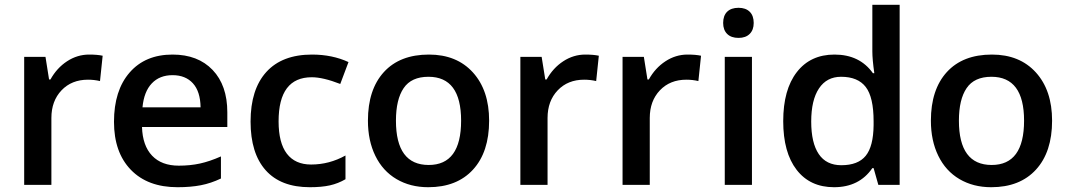

<svg xmlns="http://www.w3.org/2000/svg" viewBox="-20 -780 4508 810"><path d="M356 -549.8Q390.6 -549.8 413.1 -544.9L401.9 -438Q377.4 -443.8 351.1 -443.8Q282.2 -443.8 239.5 -398.9Q196.8 -354 196.8 -282.2V0H82V-540H171.9L187 -444.8H192.9Q219.7 -493.2 262.9 -521.5Q306.2 -549.8 356 -549.8Z M729 9.8Q603 9.8 532 -63.7Q460.9 -137.2 460.9 -266.1Q460.9 -398.4 526.9 -474.1Q592.8 -549.8 708 -549.8Q814.9 -549.8 877 -484.9Q939 -419.9 939 -306.2V-244.1H579.1Q581.5 -165.5 621.6 -123.3Q661.6 -81.1 734.4 -81.1Q782.2 -81.1 823.5 -90.1Q864.7 -99.1 912.1 -120.1V-26.9Q870.1 -6.8 827.1 1.5Q784.2 9.8 729 9.8ZM708 -462.9Q653.3 -462.9 620.4 -428.2Q587.4 -393.6 581.1 -327.1H826.2Q825.2 -394 793.9 -428.5Q762.7 -462.9 708 -462.9Z M1287.1 9.8Q1164.6 9.8 1100.8 -61.8Q1037.1 -133.3 1037.1 -267.1Q1037.1 -403.3 1103.8 -476.6Q1170.4 -549.8 1296.4 -549.8Q1381.8 -549.8 1450.2 -518.1L1415.5 -425.8Q1342.8 -454.1 1295.4 -454.1Q1155.3 -454.1 1155.3 -268.1Q1155.3 -177.2 1190.2 -131.6Q1225.1 -85.9 1292.5 -85.9Q1369.1 -85.9 1437.5 -124V-23.9Q1406.7 -5.9 1371.8 2Q1336.9 9.8 1287.1 9.8Z M2043.5 -271Q2043.5 -138.7 1975.6 -64.5Q1907.7 9.8 1786.6 9.8Q1710.9 9.8 1652.8 -24.4Q1594.7 -58.6 1563.5 -122.6Q1532.2 -186.5 1532.2 -271Q1532.2 -402.3 1599.6 -476.1Q1667 -549.8 1789.6 -549.8Q1906.7 -549.8 1975.1 -474.4Q2043.5 -398.9 2043.5 -271ZM1650.4 -271Q1650.4 -84 1788.6 -84Q1925.3 -84 1925.3 -271Q1925.3 -456.1 1787.6 -456.1Q1715.3 -456.1 1682.9 -408.2Q1650.4 -360.4 1650.4 -271Z M2449.2 -549.8Q2483.9 -549.8 2506.3 -544.9L2495.1 -438Q2470.7 -443.8 2444.3 -443.8Q2375.5 -443.8 2332.8 -398.9Q2290 -354 2290 -282.2V0H2175.3V-540H2265.1L2280.3 -444.8H2286.1Q2313 -493.2 2356.2 -521.5Q2399.4 -549.8 2449.2 -549.8Z M2880.4 -549.8Q2915 -549.8 2937.5 -544.9L2926.3 -438Q2901.9 -443.8 2875.5 -443.8Q2806.6 -443.8 2763.9 -398.9Q2721.2 -354 2721.2 -282.2V0H2606.4V-540H2696.3L2711.4 -444.8H2717.3Q2744.1 -493.2 2787.4 -521.5Q2830.6 -549.8 2880.4 -549.8Z M3152.3 0H3037.6V-540H3152.3ZM3030.8 -683.1Q3030.8 -713.9 3047.6 -730.5Q3064.5 -747.1 3095.7 -747.1Q3126 -747.1 3142.8 -730.5Q3159.7 -713.9 3159.7 -683.1Q3159.7 -653.8 3142.8 -637Q3126 -620.1 3095.7 -620.1Q3064.5 -620.1 3047.6 -637Q3030.8 -653.8 3030.8 -683.1Z M3498.5 9.8Q3397.5 9.8 3340.8 -63.5Q3284.2 -136.7 3284.2 -269Q3284.2 -401.9 3341.6 -475.8Q3398.9 -549.8 3500.5 -549.8Q3606.9 -549.8 3662.6 -471.2H3668.5Q3660.2 -529.3 3660.2 -563V-759.8H3775.4V0H3685.5L3665.5 -70.8H3660.2Q3605 9.8 3498.5 9.8ZM3529.3 -83Q3600.1 -83 3632.3 -122.8Q3664.6 -162.6 3665.5 -252V-268.1Q3665.5 -370.1 3632.3 -413.1Q3599.1 -456.1 3528.3 -456.1Q3467.8 -456.1 3435.1 -407Q3402.3 -357.9 3402.3 -267.1Q3402.3 -177.2 3434.1 -130.1Q3465.8 -83 3529.3 -83Z M4418.5 -271Q4418.5 -138.7 4350.6 -64.5Q4282.7 9.8 4161.6 9.8Q4085.9 9.8 4027.8 -24.4Q3969.7 -58.6 3938.5 -122.6Q3907.2 -186.5 3907.2 -271Q3907.2 -402.3 3974.6 -476.1Q4042 -549.8 4164.6 -549.8Q4281.7 -549.8 4350.1 -474.4Q4418.5 -398.9 4418.5 -271ZM4025.4 -271Q4025.4 -84 4163.6 -84Q4300.3 -84 4300.3 -271Q4300.3 -456.1 4162.6 -456.1Q4090.3 -456.1 4057.9 -408.2Q4025.4 -360.4 4025.4 -271Z"/></svg>

Font: f0_58770          
Style: Regular
Weight: 600
Foundry: Ascender Corporation
Version: Version 1.10